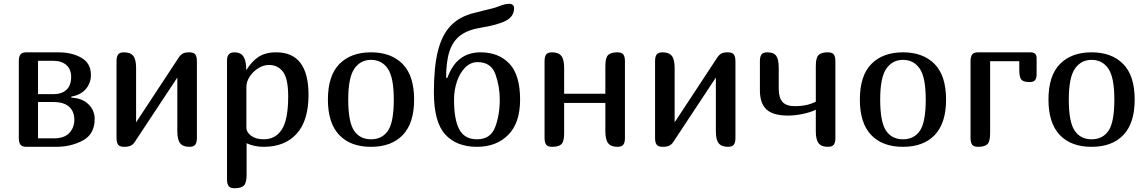

<svg xmlns="http://www.w3.org/2000/svg" viewBox="-20 -780 6098 1020"><path d="M120 -502H290Q362 -502 412.5 -473Q463 -444 463 -382Q463 -338 435.5 -306.5Q408 -275 359 -267V-261Q416 -259 449.5 -226.5Q483 -194 483 -148Q483 -68 420.5 -34Q358 0 278 0H120Q97 0 88.5 -11.5Q80 -23 80 -47V-455Q80 -479 88.5 -490.5Q97 -502 120 -502ZM375 -143Q375 -188 347 -213Q319 -238 264 -238H182V-45H266Q322 -45 348.5 -74Q375 -103 375 -143ZM358 -372Q358 -412 332.5 -434.5Q307 -457 263 -457H182V-280H268Q307 -280 332.5 -302.5Q358 -325 358 -372Z M986 0Q952 0 937 -19Q922 -38 922 -82V-368L696 -26Q687 -12 674 -6Q661 0 639 0Q616 0 607.5 -11.5Q599 -23 599 -47V-455Q599 -479 607.5 -490.5Q616 -502 639 -502Q673 -502 688 -483Q703 -464 703 -420V-130L928 -472Q939 -489 951 -495.5Q963 -502 986 -502Q1009 -502 1017.5 -490.5Q1026 -479 1026 -455V-47Q1026 -23 1017.5 -11.5Q1009 0 986 0Z M1225 -502Q1257 -502 1272 -481.5Q1287 -461 1288 -416V-408H1289Q1316 -453 1353 -477.5Q1390 -502 1448 -502Q1619 -502 1619 -276Q1619 -139 1556 -69.5Q1493 0 1381 0Q1331 0 1290 -19V149Q1290 192 1275.5 206Q1261 220 1226 220Q1203 220 1194.5 208.5Q1186 197 1186 173V-459Q1186 -502 1225 -502ZM1408 -435Q1381 -435 1353 -418Q1325 -401 1307 -374Q1289 -347 1289 -318V-101Q1289 -78 1314 -59Q1339 -40 1381 -40Q1444 -40 1477.5 -92.5Q1511 -145 1511 -268Q1511 -362 1483.5 -398.5Q1456 -435 1408 -435Z M1722 -251Q1722 -378 1783 -440Q1844 -502 1951 -502Q2058 -502 2119 -440Q2180 -378 2180 -251Q2180 -126 2120 -63Q2060 0 1951 0Q1842 0 1782 -63Q1722 -126 1722 -251ZM2072 -251Q2072 -369 2040 -415.5Q2008 -462 1951 -462Q1895 -462 1862.5 -415Q1830 -368 1830 -251Q1830 -132 1861 -86Q1892 -40 1951 -40Q2010 -40 2041 -85.5Q2072 -131 2072 -251Z M2514 0Q2405 0 2345 -66Q2285 -132 2285 -290Q2285 -424 2306.5 -509.5Q2328 -595 2374.5 -643.5Q2421 -692 2498 -711L2557 -726Q2604 -737 2612 -740Q2623 -744 2634 -748Q2666 -760 2686 -760Q2696 -760 2703.5 -754.5Q2711 -749 2711 -737Q2711 -692 2667 -669.5Q2623 -647 2530 -632Q2465 -621 2426 -592Q2387 -563 2368.5 -509Q2350 -455 2350 -367H2357Q2405 -502 2533 -502Q2629 -502 2686 -442Q2743 -382 2743 -251Q2743 -127 2680 -63.5Q2617 0 2514 0ZM2514 -40Q2586 -40 2610.5 -104.5Q2635 -169 2635 -251Q2635 -321 2612 -385.5Q2589 -450 2517 -450Q2480 -450 2451.5 -421.5Q2423 -393 2407.5 -347Q2392 -301 2392 -251Q2392 -145 2420 -92.5Q2448 -40 2514 -40Z M3260 0Q3226 0 3211 -19Q3196 -38 3196 -82V-233H2977V-71Q2977 -28 2962.5 -14Q2948 0 2913 0Q2890 0 2881.5 -11.5Q2873 -23 2873 -47V-455Q2873 -479 2881.5 -490.5Q2890 -502 2913 -502Q2947 -502 2962 -483Q2977 -464 2977 -420V-282H3196V-430Q3196 -473 3210.5 -487.5Q3225 -502 3260 -502Q3283 -502 3291.5 -490.5Q3300 -479 3300 -455V-47Q3300 -23 3291.5 -11.5Q3283 0 3260 0Z M3847 0Q3813 0 3798 -19Q3783 -38 3783 -82V-368L3557 -26Q3548 -12 3535 -6Q3522 0 3500 0Q3477 0 3468.5 -11.5Q3460 -23 3460 -47V-455Q3460 -479 3468.5 -490.5Q3477 -502 3500 -502Q3534 -502 3549 -483Q3564 -464 3564 -420V-130L3789 -472Q3800 -489 3812 -495.5Q3824 -502 3847 -502Q3870 -502 3878.5 -490.5Q3887 -479 3887 -455V-47Q3887 -23 3878.5 -11.5Q3870 0 3847 0Z M4203 -216Q4268 -216 4314 -240V-430Q4314 -473 4328.5 -487.5Q4343 -502 4378 -502Q4401 -502 4409.5 -490.5Q4418 -479 4418 -455V-47Q4418 -23 4409.5 -11.5Q4401 0 4378 0Q4344 0 4329 -19Q4314 -38 4314 -82V-197Q4288 -184 4246 -175Q4204 -166 4167 -166Q4087 -166 4052 -198.5Q4017 -231 4017 -300V-455Q4017 -479 4025.5 -490.5Q4034 -502 4057 -502Q4090 -502 4103.5 -483.5Q4117 -465 4117 -420V-308Q4117 -261 4137 -238.5Q4157 -216 4203 -216Z M4548 -251Q4548 -378 4609 -440Q4670 -502 4777 -502Q4884 -502 4945 -440Q5006 -378 5006 -251Q5006 -126 4946 -63Q4886 0 4777 0Q4668 0 4608 -63Q4548 -126 4548 -251ZM4898 -251Q4898 -369 4866 -415.5Q4834 -462 4777 -462Q4721 -462 4688.5 -415Q4656 -368 4656 -251Q4656 -132 4687 -86Q4718 -40 4777 -40Q4836 -40 4867 -85.5Q4898 -131 4898 -251Z M5176 -502H5455Q5487 -502 5487 -471V-386Q5487 -365 5479 -354.5Q5471 -344 5450 -344Q5418 -344 5406.5 -356.5Q5395 -369 5395 -408V-455H5240V-71Q5240 -28 5225.5 -14Q5211 0 5176 0Q5153 0 5144.5 -11.5Q5136 -23 5136 -47V-455Q5136 -479 5144.5 -490.5Q5153 -502 5176 -502Z M5550 -251Q5550 -378 5611 -440Q5672 -502 5779 -502Q5886 -502 5947 -440Q6008 -378 6008 -251Q6008 -126 5948 -63Q5888 0 5779 0Q5670 0 5610 -63Q5550 -126 5550 -251ZM5900 -251Q5900 -369 5868 -415.5Q5836 -462 5779 -462Q5723 -462 5690.5 -415Q5658 -368 5658 -251Q5658 -132 5689 -86Q5720 -40 5779 -40Q5838 -40 5869 -85.5Q5900 -131 5900 -251Z"/></svg>

Font: Marmelad for Arash.Academy
Style: Regular
Weight: 400
Designer: Manvel Shmavonyan
Foundry: Cyreal
Version: Version 1.110;Glyphs 3.2 (3202)